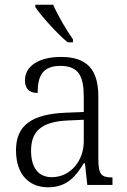

<svg xmlns="http://www.w3.org/2000/svg" viewBox="-20 -786 541 816"><path d="M268 -606H290V-619C263 -657 225 -721 206 -766H130V-756C153 -721 223 -642 268 -606ZM185 10C267 10 304 -40 336 -92H341L351 0H458V-32H454C410 -32 398 -46 398 -111V-375C398 -493 348 -544 239 -544C142 -544 86 -503 86 -445C86 -408 105 -391 140 -391C140 -462 160 -506 237 -506C320 -506 336 -454 336 -372V-310L259 -307C116 -301 48 -254 48 -148C48 -40 107 10 185 10ZM200 -33C139 -33 112 -79 112 -145C112 -224 151 -269 269 -274L336 -277V-185C336 -103 280 -33 200 -33Z"/></svg>

Font: Noto Serif Khmer SemiCondensed Light
Style: Regular
Weight: 300
Width: 4
Designer: Danh Hong and the Monotype Design Team
Foundry: Monotype Imaging Inc.
Version: Version 2.004